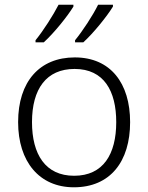

<svg xmlns="http://www.w3.org/2000/svg" viewBox="-20 -837 630 816"><path d="M460 -809V-817H397C375 -772 331 -705 299 -666V-657H334C378 -697 435 -768 460 -809ZM292 -809V-817H229C206 -772 163 -705 131 -666V-657H166C210 -697 267 -768 292 -809ZM533 -318C533 -483 450 -593 298 -593C148 -593 57 -490 57 -318C57 -150 147 -41 294 -41C449 -41 533 -151 533 -318ZM116 -318C116 -459 177 -544 297 -544C422 -544 474 -450 474 -318C474 -182 419 -90 295 -90C173 -90 116 -181 116 -318Z"/></svg>

Font: Noto Sans Tamil UI Light
Style: Regular
Weight: 300
Designer: Jelle Bosma - Monotype Design Team
Foundry: Monotype Imaging Inc.
Version: Version 2.004